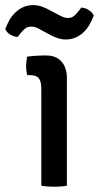

<svg xmlns="http://www.w3.org/2000/svg" viewBox="-65 -708 378 732"><path d="M190 0Q169.5 4 141.5 4Q113.5 4 92.5 0V-370Q92.5 -397 83.2 -409.2Q74 -421.5 49.5 -421.5H38.5Q34.5 -438.5 34.5 -456Q34.5 -465 35.5 -473.8Q36.5 -482.5 38.5 -492Q57 -494.5 73 -495.5Q89 -496.5 99.5 -496.5H112Q148.5 -496.5 169.2 -473.5Q190 -450.5 190 -411ZM87.5 -596Q82 -599.5 73.2 -603Q64.5 -606.5 54.5 -606.5Q39 -606.5 29.2 -597.8Q19.5 -589 14 -582L2.5 -567Q-12 -568 -26 -576.2Q-40 -584.5 -45 -598L-36.5 -617Q-22 -650 3.8 -669.2Q29.5 -688.5 61 -688.5Q78 -688.5 92.5 -683.5Q107 -678.5 116.5 -673.5L160 -650.5Q165.5 -647.5 174.5 -643.5Q183.5 -639.5 194 -639.5Q208.5 -639.5 217.5 -647.5Q226.5 -655.5 233.5 -664.5L245 -679Q259.5 -678.5 273.2 -669.8Q287 -661 292.5 -648.5L284 -629Q268.5 -594.5 242.8 -576Q217 -557.5 186 -557.5Q170 -557.5 156 -562.2Q142 -567 131 -572.5Z"/></svg>

Font: Signika Negative
Style: Regular
Weight: 400
Designer: Anna Giedry
Foundry: Anna Giedry
Version: Version 2.001